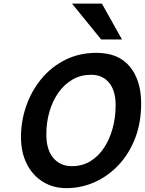

<svg xmlns="http://www.w3.org/2000/svg" viewBox="-20 -1003 782 1036"><path d="M368.2 -106.4Q424.3 -106.4 468 -133.3Q511.7 -160.2 542 -206.5Q572.3 -252.9 588.1 -311.8Q604 -370.6 604 -435.1Q604 -513.7 568.6 -556.6Q533.2 -599.6 471.7 -599.6Q416.5 -599.6 371.8 -574Q327.1 -548.3 295.4 -503.4Q263.7 -458.5 246.8 -400.4Q230 -342.3 230 -277.3Q230 -195.8 267.3 -151.1Q304.7 -106.4 368.2 -106.4ZM741.7 -444.8Q741.7 -339.8 708.5 -255.4Q675.3 -170.9 618.4 -111.1Q561.5 -51.3 489.3 -19.5Q417 12.2 338.4 12.2Q267.1 12.2 211.7 -22Q156.2 -56.2 124.8 -118.2Q93.3 -180.2 93.3 -263.2Q93.3 -349.6 121.3 -430.7Q149.4 -511.7 202.6 -576.7Q255.9 -641.6 331.3 -679.7Q406.7 -717.8 501 -717.8Q619.6 -717.8 680.7 -643.3Q741.7 -568.8 741.7 -444.8ZM368.7 -983.4H529.8L638.2 -790H525.9Z"/></svg>

Font: Andika
Style: Bold Italic
Weight: 700
Italic angle: -14°
Designer: Victor Gaultney, Annie Olsen, Julie Remington, Don Collingsworth, Eric Hays, Becca Hirsbrunner
Foundry: SIL International
Version: Version 6.101